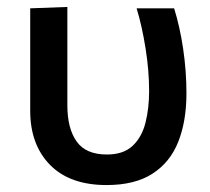

<svg xmlns="http://www.w3.org/2000/svg" viewBox="-20 -521 606 553"><path d="M287 12Q181 12 124 -46.2Q67 -104.5 67 -202V-497L174 -501V-217.5Q174 -151.5 200.5 -113.8Q227 -76 288 -76Q335.5 -76 362 -101Q388.5 -126 399 -167.5Q409.5 -209 409.5 -258.5Q409.5 -318 399.2 -382Q389 -446 373.5 -497H481.5Q498 -444.5 507.5 -380.5Q517 -316.5 517 -252.5Q517 -172 493.5 -112.8Q470 -53.5 419.2 -20.8Q368.5 12 287 12Z"/></svg>

Font: Heraclito Medium
Style: Regular
Weight: 500
Designer: Kostas Bartsokas (font) & Cristiano Sobral (main changes)
Foundry: Kostas Bartsokas (font) & Cristiano Sobral (main changes)
Version: Version 1.00;July 8, 2020;FontCreator 13.0.0.2655 64-bit